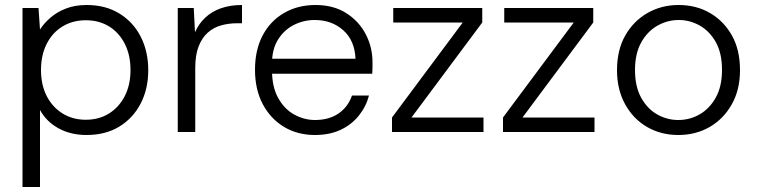

<svg xmlns="http://www.w3.org/2000/svg" viewBox="-20 -528 3028 768"><path d="M70 220V-496H134L140 -410Q156 -435 182 -457.5Q208 -480 244 -494Q280 -508 327 -508Q402 -508 457.5 -474Q513 -440 543 -381Q573 -322 573 -247Q573 -172 542.5 -113.5Q512 -55 457 -21.5Q402 12 326 12Q263 12 214.5 -14.5Q166 -41 140 -88V220ZM323 -49Q376 -49 416 -74Q456 -99 479 -143.5Q502 -188 502 -248Q502 -308 479 -353Q456 -398 416 -422.5Q376 -447 323 -447Q271 -447 230.5 -422.5Q190 -398 167 -353Q144 -308 144 -248Q144 -188 167 -143.5Q190 -99 230.5 -74Q271 -49 323 -49Z M691 0V-496H755L760 -399Q775 -433 801 -457.5Q827 -482 864 -495Q901 -508 948 -508V-435H929Q895 -435 864.5 -426.5Q834 -418 811 -397.5Q788 -377 774.5 -342.5Q761 -308 761 -257V0Z M1240 12Q1170 12 1116 -20.5Q1062 -53 1031 -111.5Q1000 -170 1000 -249Q1000 -328 1030.5 -386Q1061 -444 1116 -476Q1171 -508 1242 -508Q1314 -508 1365 -475.5Q1416 -443 1443 -391Q1470 -339 1470 -279Q1470 -269 1470 -258Q1470 -247 1469 -233H1054V-293H1402Q1399 -366 1353 -407Q1307 -448 1239 -448Q1194 -448 1155 -428Q1116 -408 1092 -369.5Q1068 -331 1068 -274V-247Q1068 -180 1093 -135.5Q1118 -91 1157.5 -69.5Q1197 -48 1240 -48Q1296 -48 1334 -74Q1372 -100 1388 -146H1456Q1444 -101 1415 -65Q1386 -29 1342 -8.5Q1298 12 1240 12Z M1548 0V-58L1831 -438H1553V-496H1909V-438L1626 -58H1914V0Z M1992 0V-58L2275 -438H1997V-496H2353V-438L2070 -58H2358V0Z M2693 12Q2624 12 2568.5 -20Q2513 -52 2480.5 -111Q2448 -170 2448 -247Q2448 -328 2481 -386Q2514 -444 2570 -476Q2626 -508 2694 -508Q2765 -508 2820 -476Q2875 -444 2907.5 -386.5Q2940 -329 2940 -247Q2940 -169 2907 -110.5Q2874 -52 2818.5 -20Q2763 12 2693 12ZM2693 -48Q2739 -48 2778.5 -70.5Q2818 -93 2843 -137.5Q2868 -182 2868 -248Q2868 -315 2843.5 -359Q2819 -403 2779.5 -425.5Q2740 -448 2695 -448Q2650 -448 2610 -425.5Q2570 -403 2545 -358.5Q2520 -314 2520 -248Q2520 -182 2544.5 -137.5Q2569 -93 2608.5 -70.5Q2648 -48 2693 -48Z"/></svg>

Font: DM Sans 24pt Light
Style: Regular
Weight: 300
Designer: Colophon Foundry, Jonny Pinhorn
Foundry: Colophon Foundry
Version: Version 4.004;gftools[0.9.30]